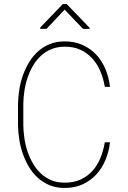

<svg xmlns="http://www.w3.org/2000/svg" viewBox="-20 -927 640 957"><path d="M528.3 -217.8Q522.9 -170.9 505.6 -129.4Q488.3 -87.9 459.5 -56.9Q430.7 -25.9 390.9 -7.8Q351.1 10.3 300.8 9.8Q259.8 9.8 227.1 -3.9Q194.3 -17.6 168.7 -40.5Q143.1 -63.5 124.8 -94.2Q106.4 -125 94.2 -159.7Q82 -194.3 76.2 -230.7Q70.3 -267.1 69.8 -302.2V-408.7Q70.3 -443.4 76.2 -480.2Q82 -517.1 94.2 -551.5Q106.4 -585.9 125 -616.7Q143.6 -647.5 168.9 -670.4Q194.3 -693.4 227.1 -706.8Q259.8 -720.2 300.8 -720.7Q350.6 -721.2 390.6 -703.4Q430.7 -685.5 459.5 -654.8Q488.3 -624 505.6 -582.5Q522.9 -541 528.3 -494.1H502.4Q495.6 -535.2 480.2 -571.8Q464.8 -608.4 439.9 -635.7Q415 -663.1 380.6 -679Q346.2 -694.8 300.8 -694.3Q264.2 -693.8 234.6 -681.4Q205.1 -668.9 182.6 -647.7Q160.2 -626.5 143.8 -598.1Q127.4 -569.8 116.9 -538.3Q106.4 -506.8 101.6 -473.6Q96.7 -440.4 96.2 -409.7V-302.2Q96.7 -271 101.6 -237.8Q106.4 -204.6 116.9 -173.1Q127.4 -141.6 143.6 -113.3Q159.7 -85 182.4 -63.5Q205.1 -42 234.4 -29.3Q263.7 -16.6 300.8 -16.6Q346.7 -16.1 381.3 -32Q416 -47.9 440.7 -75.2Q465.3 -102.5 480.5 -139.4Q495.6 -176.3 502.4 -217.8ZM426.8 -788.1V-783.2H393.6L302.2 -878.9L211.9 -783.2H180.7V-790L293 -906.7H312.5Z"/></svg>

Font: Roboto Mono Thin
Style: Regular
Weight: 250
Designer: Google
Version: Version 2.000985; 2015; ttfautohint (v1.3)